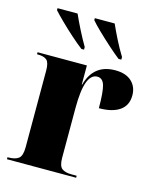

<svg xmlns="http://www.w3.org/2000/svg" viewBox="-115 -846 756 925"><g transform="rotate(15 263.5 -383.0)"><path d="M9 0V-10H13Q47 -10 64 -23Q81 -36 81 -79V-461Q81 -501 67 -513.5Q53 -526 21 -526H18V-536H264V-441H266Q295 -549 403 -549Q456 -549 484.5 -522.5Q513 -496 513 -453Q513 -403 476.5 -377.5Q440 -352 373 -352Q373 -433 363.5 -465Q354 -497 327 -497Q296 -497 280 -454.5Q264 -412 264 -324V-76Q264 -35 280 -22.5Q296 -10 329 -10H354V0ZM218 -606Q194 -624 161.5 -653Q129 -682 100 -710.5Q71 -739 56 -756V-766H156Q171 -732 191 -692.5Q211 -653 231 -619V-606ZM403 -606Q380 -624 347.5 -653Q315 -682 285.5 -710.5Q256 -739 242 -756V-766H341Q356 -732 376 -692.5Q396 -653 417 -619V-606Z"/></g></svg>

Font: Noto Serif Display SemiCondensed Black
Style: Regular
Weight: 900
Width: 4
Designer: Monotype Design Team
Foundry: Monotype Imaging Inc.
Version: Version 2.009